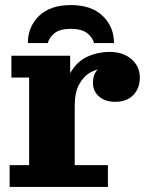

<svg xmlns="http://www.w3.org/2000/svg" viewBox="-20 -738 588 758"><path d="M18 0V-86H95V-432H25V-518H257V-336L275 -340V-86H406V0ZM229 -321Q231 -403 257 -449Q283 -495 324.5 -514Q366 -533 413 -533Q466 -533 499 -504.5Q532 -476 532 -432Q532 -389 506 -362.5Q480 -336 435 -336Q395 -336 371 -357Q347 -378 347 -411Q347 -450 372.5 -470Q398 -490 454 -486L449 -431Q445 -448 430 -457.5Q415 -467 392 -467Q364 -467 337 -452Q310 -437 292.5 -405Q275 -373 275 -321ZM90 -568Q90 -632 134 -675Q178 -718 260 -718Q341 -718 385.5 -675Q430 -632 430 -568H351Q347 -588 325.5 -606Q304 -624 260 -624Q215 -624 194 -606Q173 -588 169 -568Z"/></svg>

Font: Montagu Slab
Style: Bold
Weight: 700
Designer: Florian Karsten
Foundry: Florian Karsten
Version: Version 1.000